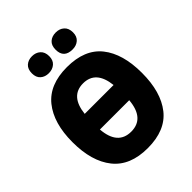

<svg xmlns="http://www.w3.org/2000/svg" viewBox="-256 -1078 1232 1232"><g transform="rotate(-45 360.0 -461.5)"><path d="M466 -779Q500 -779 522.5 -798.5Q545 -818 545 -855Q545 -893 522.5 -913Q500 -933 466 -933Q431 -933 409 -913.5Q387 -894 387 -855Q387 -779 466 -779ZM250 -779Q284 -779 306.5 -798.5Q329 -818 329 -855Q329 -893 306.5 -913Q284 -933 250 -933Q216 -933 194 -913.5Q172 -894 172 -855Q172 -818 194 -798.5Q216 -779 250 -779ZM359 -725Q200 -725 122 -628Q44 -531 44 -359Q44 -185 122 -87.5Q200 10 359 10Q520 10 597 -87.5Q674 -185 674 -358Q674 -532 597 -628.5Q520 -725 359 -725ZM490 -432H228Q244 -578 359 -578Q474 -578 490 -432ZM226 -292H492Q479 -140 359 -140Q238 -140 226 -292Z"/></g></svg>

Font: Noto Sans UI SemiCondensed Black
Style: Regular
Weight: 900
Width: 4
Designer: Monotype Design Team
Foundry: Monotype Imaging Inc.
Version: 1.001